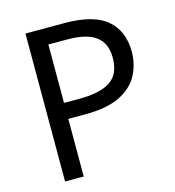

<svg xmlns="http://www.w3.org/2000/svg" viewBox="-107 -805 818 895"><g transform="rotate(-15 302.5 -357.0)"><path d="M286 -714Q426 -714 490 -659Q554 -604 554 -504Q554 -445 527.5 -393.5Q501 -342 438.5 -310Q376 -278 269 -278H187V0H97V-714ZM278 -637H187V-355H259Q361 -355 411 -388Q461 -421 461 -500Q461 -569 417 -603Q373 -637 278 -637Z"/></g></svg>

Font: Noto Sans Ol Chiki
Style: Regular
Weight: 400
Designer: Monotype Design Team, Lewis McGuffie
Foundry: Monotype Imaging Inc.
Version: Version 2.003